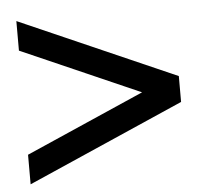

<svg xmlns="http://www.w3.org/2000/svg" viewBox="-44 -563 657 621"><g transform="rotate(-5 285.0 -253.0)"><path d="M539 -211V-295L31 -518V-422L416 -253L31 -84V12Z"/></g></svg>

Font: STIXGeneral
Style: Bold Italic
Weight: 700
Italic angle: -16.33°
Designer: MicroPress Inc., with final additions and corrections provided by Coen Hoffman, Elsevier (retired)
Version: Version 1.1.0